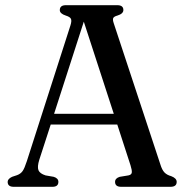

<svg xmlns="http://www.w3.org/2000/svg" viewBox="-20 -720 712 740"><path d="M205 -19Q205 0 182 0H33Q9.5 0 9.5 -19Q9.5 -30.5 26.5 -38.5L46 -45Q59.5 -50 67 -60.5Q74.5 -71 83.5 -99L251.5 -622Q257 -639.5 253.5 -647.2Q250 -655 233.5 -660Q210.5 -667.5 210.5 -681Q210.5 -700 234 -700H432Q455.5 -700 455.5 -681.5Q455.5 -667 432.5 -660Q419.5 -656.5 416.5 -650.5Q413.5 -644.5 418.5 -630L598 -86.5Q604.5 -65 614 -55.2Q623.5 -45.5 640 -41Q661 -33 661 -19Q661 0 637 0H447Q423.5 0 423.5 -19Q423.5 -33 441.5 -38.5L475 -44Q487 -46.5 488 -55.2Q489 -64 483 -83L432 -240H175.5L131.5 -104.5Q123 -77 128.2 -64Q133.5 -51 155.5 -44L187 -38.5Q205 -33 205 -19ZM188.5 -281.5H418.5L303 -636.5Z"/></svg>

Font: Fraunces 72pt S050
Style: Regular
Weight: 400
Version: Version 1.000; ttfautohint (v1.8.3)